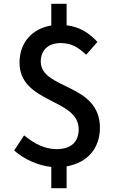

<svg xmlns="http://www.w3.org/2000/svg" viewBox="-20 -860 610 1003"><path d="M248 123H328V9C438 -10 502 -86 502 -193C502 -426 193 -392 193 -538C193 -599 233 -635 297 -635C354 -635 388 -613 430 -574L489 -641C448 -685 400 -719 328 -728V-840H248V-727C147 -710 82 -637 82 -533C82 -319 391 -347 391 -185C391 -120 353 -81 275 -81C212 -81 157 -111 106 -153L54 -74C104 -29 178 5 248 12Z"/></svg>

Font: Noto Sans HK Medium
Style: Regular
Weight: 500
Designer: Ryoko NISHIZUKA 西塚涼子 (kana, bopomofo & ideographs); Paul D. Hunt (Latin, Greek & Cyrillic); Sandoll Communications 산돌커뮤니
Foundry: Adobe
Version: Version 2.002;hotconv 1.0.116;makeotfexe 2.5.65601